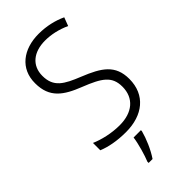

<svg xmlns="http://www.w3.org/2000/svg" viewBox="-290 -788 1073 1073"><g transform="rotate(-45 246.5 -251.5)"><path d="M446 -187C446 -298 379 -340 265 -386C168 -425 114 -454 114 -543C114 -625 174 -672 264 -672C312 -672 363 -661 413 -638L432 -688C385 -710 328 -724 265 -724C144 -724 55 -658 56 -542C56 -428 123 -383 228 -342C339 -298 388 -267 388 -184C388 -94 325 -42 225 -42C159 -42 95 -58 49 -78V-20C93 -2 151 10 223 10C355 10 446 -61 446 -187ZM289 69V61H231C226 103 204 178 190 211V221H221C251 177 277 115 289 69Z"/></g></svg>

Font: Noto Sans Telugu SemiCondensed Light
Style: Regular
Weight: 300
Width: 4
Designer: Jelle Bosma - Monotype Design Team
Foundry: Monotype Imaging Inc.
Version: Version 2.005